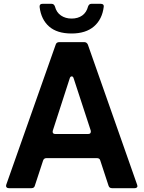

<svg xmlns="http://www.w3.org/2000/svg" viewBox="-20 -983 750 1003"><path d="M26 0Q18 0 14 -5Q10 -10 13 -19L271 -750Q275 -763 290 -763H420Q433 -763 439 -750L696 -19L698 -11Q698 -6 694 -3Q690 0 684 0H565Q551 0 547 -13L504 -144Q501 -157 486 -157H223Q209 -157 205 -144L162 -13Q159 0 144 0ZM441 -283Q449 -283 452.5 -288Q456 -293 454 -301L365 -573Q362 -584 355 -584Q347 -584 344 -573L256 -301Q255 -299 255 -295Q255 -283 269 -283ZM187 -946V-950Q187 -963 202 -963H250Q262 -963 267 -949Q275 -918 298.5 -902Q322 -886 354 -886Q387 -886 409.5 -902Q432 -918 440 -949Q445 -963 457 -963H507Q515 -963 519 -959Q523 -955 522 -948Q514 -882 471 -845Q428 -808 354 -808Q278 -808 236.5 -844.5Q195 -881 187 -946Z"/></svg>

Font: Open Sauce Two
Style: Bold
Weight: 700
Designer: Alfredo Marco Pradil
Foundry: Creative Sauce Fz LLC
Version: Version 1.477